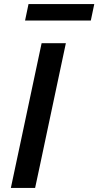

<svg xmlns="http://www.w3.org/2000/svg" viewBox="-20 -926 484 946"><path d="M33.5 0Q46 -58.5 57.5 -113Q69 -167.5 83.5 -235L134 -473Q148.5 -542 160.5 -597.8Q172.5 -653.5 185 -713H304.5Q292 -654 280 -597.8Q268 -541.5 253.5 -473L203 -235Q189 -167.5 177.2 -113Q165.5 -58.5 153 0ZM103.5 -825 120.5 -906H444.5L427.5 -825Z"/></svg>

Font: Commissioner Medium
Style: Italic
Weight: 500
Italic angle: -12°
Designer: Kostas Bartsokas
Foundry: Kostas Bartsokas
Version: Version 1.000; ttfautohint (v1.8.3)